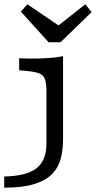

<svg xmlns="http://www.w3.org/2000/svg" viewBox="-47 -688 471 901"><path d="M170.9 -206.7V-265.3Q170.9 -313.8 155 -331.4Q139.2 -349 90.4 -353.7L43 -358.4V-414.8Q54.8 -414 71.7 -413.6Q88.6 -413.2 109.7 -413.2Q148.9 -413.2 185.5 -416Q222.1 -418.8 248.9 -424.4V-414.8V-206.7ZM-27.2 192.7V140.3Q78.5 137.9 124.7 101.3Q170.9 64.6 170.9 -12.9V-206.7H248.9V-36.3Q248.9 12.5 238.6 54.1Q228.3 95.7 199.4 126.6Q170.5 157.6 115.7 175.1Q61 192.7 -27.2 192.7ZM353.3 -668 382.9 -631.2 237.3 -489.8H180.9L50.9 -633.5L81.5 -668L263.4 -544.3L197.5 -544.9Z"/></svg>

Font: Playfair 5pt SemiExpanded Light
Style: Regular
Weight: 300
Width: 6
Designer: Claus Eggers Sørensen
Foundry: Claus Eggers Sørensen
Version: Version 2.203